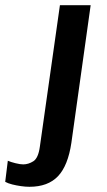

<svg xmlns="http://www.w3.org/2000/svg" viewBox="-122 -531 411 737"><path d="M-9 186Q-24 186 -41.5 183.5Q-59 181 -75 177Q-91 173 -102 167L-92 86Q-81 91 -62.5 95.5Q-44 100 -33 100Q-13 100 6 88Q25 76 31 32L108 -511H226L152 17Q139 105 100.5 145.5Q62 186 -9 186Z"/></svg>

Font: Chivo Medium
Style: Italic
Weight: 500
Italic angle: -8.05°
Designer: Hector Gatti
Foundry: Omnibus-Type
Version: Version 2.002